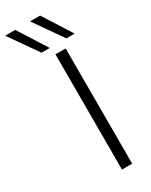

<svg xmlns="http://www.w3.org/2000/svg" viewBox="-340 -963 792 1010"><g transform="rotate(-30 56.0 -458.5)"><path d="M75 0V-700H137V0ZM167 -744 46 -917H107L217 -744ZM16 -744 -105 -917H-44L66 -744Z"/></g></svg>

Font: Georama Light
Style: Regular
Weight: 300
Designer: Jean-Baptiste Levee
Foundry: Production Type
Version: Version 1.000